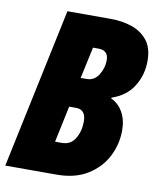

<svg xmlns="http://www.w3.org/2000/svg" viewBox="-86 -778 697 842"><g transform="rotate(10 262.5 -357.0)"><path d="M-4.9 0 146 -713.9H339.8Q388.7 -713.9 431.9 -699.7Q475.1 -685.5 502.4 -652.1Q529.8 -618.7 529.8 -560.1Q529.8 -498 498.5 -447.3Q467.3 -396.5 401.9 -374V-370.1Q434.1 -356 453.6 -322Q473.1 -288.1 473.1 -240.2Q473.1 -179.2 445.1 -124.3Q417 -69.3 361.3 -34.7Q305.7 0 223.1 0ZM253.9 -436H280.8Q314 -436 333.5 -466.3Q353 -496.6 353 -532.2Q353 -576.2 308.1 -576.2H284.2ZM191.9 -141.1H222.2Q261.7 -141.1 281.2 -174.1Q300.8 -207 300.8 -250Q300.8 -303.2 256.8 -303.2H226.1Z"/></g></svg>

Font: Open Sans Condensed ExtraBold
Style: Italic
Weight: 800
Width: 3
Italic angle: -12°
Designer: Monotype Design Team
Foundry: Monotype Imaging Inc.
Version: Version 3.003; ttfautohint (v1.8.4)